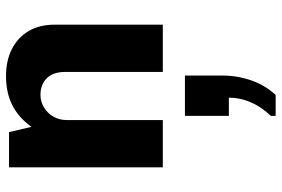

<svg xmlns="http://www.w3.org/2000/svg" viewBox="-169 -392 936 638"><g transform="rotate(-90 299.0 -73.0)"><path d="M62 0V-511H179L196.5 -436.5Q227.5 -479.5 268.8 -500.2Q310 -521 365 -521Q417 -521 455.5 -501.2Q494 -481.5 515 -445.5Q536 -409.5 536 -359.5V0H379V-323.5Q379 -364.5 358 -385.5Q337 -406.5 302.5 -406.5Q280 -406.5 260.8 -394.8Q241.5 -383 230.2 -363.2Q219 -343.5 219 -318.5V0ZM233 375V359Q263.5 327 278.5 291.5Q293.5 256 293.5 219.5H233V73.5H367V197.5Q367 247 351 293.5Q335 340 302.5 375Z"/></g></svg>

Font: Chivo Medium
Style: Regular
Weight: 500
Designer: Hector Gatti
Foundry: Omnibus-Type
Version: Version 2.002